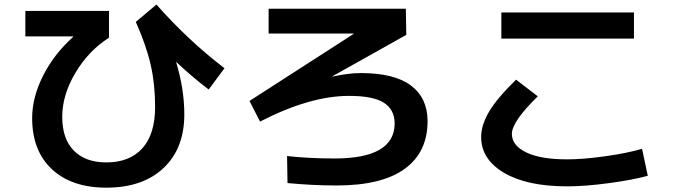

<svg xmlns="http://www.w3.org/2000/svg" viewBox="-20 -782 3040 854"><path d="M305.7 -618.2 304.7 -620.1H92.8V-733.4H464.8V-614.3Q374 -556.6 315.4 -458Q256.8 -359.4 256.8 -262.7Q256.8 -164.1 308.6 -111.8Q360.4 -59.6 453.1 -59.6Q556.6 -59.6 613.3 -122.6Q669.9 -185.5 669.9 -306.6Q669.9 -407.2 650.4 -493.2Q630.9 -579.1 584 -684.6L675.8 -761.7Q816.4 -602.5 978.5 -478.5L908.2 -383.8Q828.1 -445.3 764.6 -505.9L763.7 -504.9Q799.8 -384.8 799.8 -273.4Q799.8 -121.1 707 -34.2Q614.3 52.7 453.1 52.7Q298.8 52.7 210.9 -29.3Q123 -111.3 123 -256.8Q123 -348.6 171.4 -444.8Q219.7 -541 305.7 -618.2Z M1787.1 -627 1458 -442.4 1459 -441.4Q1530.3 -457 1585 -457Q1734.4 -457 1808.1 -401.4Q1881.8 -345.7 1881.8 -243.2Q1881.8 -104.5 1779.8 -30.8Q1677.7 43 1477.5 43Q1370.1 43 1258.8 32.2L1256.8 -87.9Q1356.4 -77.1 1467.8 -77.1Q1734.4 -77.1 1735.4 -232.4Q1735.4 -293.9 1688 -324.7Q1640.6 -355.5 1532.2 -355.5Q1358.4 -355.5 1136.7 -241.2L1089.8 -333L1553.7 -631.8V-632.8H1174.8V-743.2H1785.2Z M2210 -610.4V-726.6H2799.8V-610.4ZM2120.1 -172.9Q2120.1 -225.6 2155.3 -285.2Q2190.4 -344.7 2275.4 -427.7L2372.1 -353.5Q2256.8 -241.2 2256.8 -186.5Q2256.8 -134.8 2320.8 -104Q2384.8 -73.2 2502.9 -73.2Q2573.2 -73.2 2671.4 -86.9Q2769.5 -100.6 2835.9 -120.1L2861.3 0Q2793 18.6 2687.5 32.7Q2582 46.9 2502.9 46.9Q2324.2 46.9 2222.2 -13.2Q2120.1 -73.2 2120.1 -172.9Z"/></svg>

Font: Mgen+ 1c bold
Style: Bold
Weight: 700
Designer: [Source Han Sans]
Ryoko NISHIZUKA  (kana & ideographs); Paul D. Hunt (Latin, Greek & Cyrillic); Wenlong ZHANG  (bopomofo
Version: Version 1.059.20150602